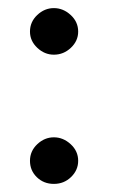

<svg xmlns="http://www.w3.org/2000/svg" viewBox="-20 -443 290 474"><path d="M113 -308Q90 -308 72 -325Q54 -342 54 -365Q54 -389 72 -406Q90 -423 113 -423Q136 -423 154.5 -406Q173 -389 173 -365Q173 -342 155 -325Q137 -308 113 -308ZM113 11Q88 11 71 -5.5Q54 -22 54 -46Q54 -70 72 -87Q90 -104 113 -104Q136 -104 154.5 -87Q173 -70 173 -46Q173 -23 155.5 -6Q138 11 113 11Z"/></svg>

Font: Inconsolata UltraCondensed Black
Style: Regular
Weight: 900
Width: 1
Monospace: yes
Designer: Raph Levien, Cyreal, Brenton Simpson
Foundry: Raph Levien, Cyreal, Google
Version: Version 3.001; ttfautohint (v1.8.2.53-6de2)